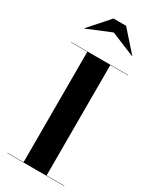

<svg xmlns="http://www.w3.org/2000/svg" viewBox="-248 -1059 914 1124"><g transform="rotate(30 209.0 -497.0)"><path d="M17 0V-2H126.5V-748H17V-750H402V-748H282V-2H402V0ZM43 -857 42 -858.5 162 -993.5H247L367 -858.5L366 -857L204 -923.5Z"/></g></svg>

Font: Bodoni Moda 96pt
Style: Bold
Weight: 700
Version: Version 2.005